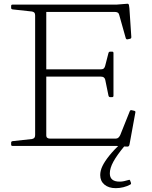

<svg xmlns="http://www.w3.org/2000/svg" viewBox="-20 -760 791 1000"><path d="M163 0V-736H221V-54Q221 -46 226.5 -42Q232 -38 241 -38H582Q591 -38 596.5 -43Q602 -48 606 -56L656 -181Q659 -188 666 -186L679 -183Q687 -181 685 -174L655 -10Q654 -4 652 -0.5Q650 3 644.5 3.5Q639 4 628 3L587 0ZM554 -254Q547 -254 545 -262L528 -345Q526 -353 520.5 -357Q515 -361 505 -361H221V-399H507Q516 -399 521 -404Q526 -409 528 -418L545 -484Q547 -491 554 -491H564Q571 -491 571 -484V-261Q571 -254 563 -254ZM644 -555Q638 -554 635 -561L601 -682Q599 -691 593 -694.5Q587 -698 577 -698H221V-736H587L637 -740Q644 -741 647 -740Q650 -739 651.5 -734Q653 -729 654 -717L664 -567Q664 -559 657 -558ZM45 0Q38 0 38 -7V-17Q38 -24 46 -25L147 -36Q156 -38 159.5 -43Q163 -48 163 -57V-220H221V0ZM38 -729Q38 -736 45 -736H221V-516H163V-679Q163 -689 159.5 -693.5Q156 -698 147 -700L46 -711Q38 -712 38 -719ZM583 220Q546 220 524 201.5Q502 183 502 152Q502 129 513.5 105Q525 81 549 51Q573 21 612 -16L629 0Q589 48 570.5 82Q552 116 552 143Q552 186 603 186Q615 186 626 183.5Q637 181 651 177Q656 175 658 181L662 192Q664 198 659 201Q643 210 623 215Q603 220 583 220Z"/></svg>

Font: Hahmlet ExtraLight
Style: Regular
Weight: 250
Designer: Minjoo Ham & Mark Frömberg
Foundry: hypertype
Version: Version 1.002